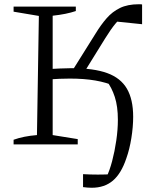

<svg xmlns="http://www.w3.org/2000/svg" viewBox="-20 -680 754 904"><path d="M44 0V-22Q91 -39 154 -44L163 -605L44 -625V-649H337V-628Q293 -613 228 -606V-44L346 -25V0ZM366 -323 311 -332 430 -522Q455 -563 482 -594Q509 -625 545 -642.5Q581 -660 634 -660Q638 -660 641.5 -660Q645 -660 649 -659V-566L513 -580L563 -606Q544 -593 523.5 -568.5Q503 -544 475 -499ZM412 204Q393 204 371 201V140Q388 141 405.5 141.5Q423 142 441 142Q458 142 476 141.5Q494 141 512 140L481 154Q496 124 508 78.5Q520 33 527.5 -18.5Q535 -70 535 -116Q535 -179 520.5 -223.5Q506 -268 482 -299L525 -273Q481 -292 428.5 -301Q376 -310 309 -310Q288 -310 260.5 -309Q233 -308 192 -305V-354Q230 -356 262 -357.5Q294 -359 317 -359Q421 -359 484.5 -336Q548 -313 577.5 -262.5Q607 -212 607 -130Q607 -83 598.5 -30Q590 23 575 65Q551 137 511.5 170.5Q472 204 412 204Z"/></svg>

Font: Piazzolla 24pt Light
Style: Regular
Weight: 300
Designer: Juan Pablo del Peral
Foundry: Huerta Tipografica
Version: Version 2.005